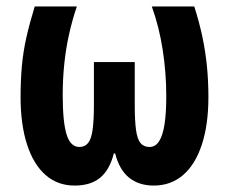

<svg xmlns="http://www.w3.org/2000/svg" viewBox="-20 -567 712 597"><path d="M584 -547Q600 -497 609.5 -451.5Q619 -406 623.5 -360.5Q628 -315 628 -265Q628 -179 607.5 -117Q587 -55 549 -22.5Q511 10 458 10Q412 10 381.5 -14.5Q351 -39 338 -90H334Q321 -39 291.5 -14.5Q262 10 212 10Q159 10 121.5 -23Q84 -56 64 -118Q44 -180 44 -265Q44 -317 48 -361.5Q52 -406 62 -450.5Q72 -495 88 -547H219Q205 -506 195 -461.5Q185 -417 180 -369.5Q175 -322 175 -271Q175 -188 187 -149Q199 -110 227 -110Q244 -110 254 -122.5Q264 -135 268 -164Q272 -193 272 -241V-374H399V-241Q399 -191 403 -162.5Q407 -134 417 -122Q427 -110 445 -110Q463 -110 474.5 -127.5Q486 -145 491.5 -180Q497 -215 497 -269Q497 -340 486 -411.5Q475 -483 452 -547Z"/></svg>

Font: Noto Sans Display ExtraCondensed
Style: Bold
Weight: 700
Width: 2
Designer: Monotype Design Team
Foundry: Monotype Imaging Inc.
Version: Version 2.003